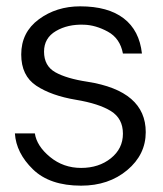

<svg xmlns="http://www.w3.org/2000/svg" viewBox="-20 -577 514 606"><path d="M236 9Q137 9 84 -42.5Q31 -94 27 -156H90Q96 -116 138 -81.5Q180 -47 236 -47Q292 -47 330 -77.5Q368 -108 368 -155Q368 -203 330 -226.5Q292 -250 220 -262Q142 -275 94.5 -306.5Q47 -338 47 -405Q47 -475 102.5 -516Q158 -557 233 -557Q321 -557 370.5 -519Q420 -481 428 -408H368Q359 -456 320.5 -477Q282 -498 245 -499Q194 -501 156.5 -479Q119 -457 119 -414Q119 -369 154.5 -349Q190 -329 256 -319Q440 -290 440 -160Q440 -89 381.5 -40Q323 9 236 9Z"/></svg>

Font: Oakes Grotesk Light
Style: Regular
Weight: 300
Designer: Samuel Oakes
Foundry: Samuel Oakes
Version: Version 1.000;PS 001.000;hotconv 1.0.88;makeotf.lib2.5.64775